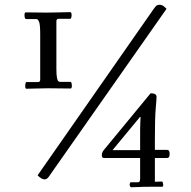

<svg xmlns="http://www.w3.org/2000/svg" viewBox="-20 -721 803 807"><path d="M194 9Q187 20 181 26.5Q175 33 167 33Q155 33 138 16L625 -682Q633 -694 638 -697.5Q643 -701 650 -701Q662 -701 671 -692.5Q680 -684 680 -684ZM217 -432Q217 -405 219.5 -393.5Q222 -382 225.5 -379.5Q229 -377 232 -377H276Q279 -377 280.5 -372Q282 -367 282 -361Q282 -349 277 -349Q249 -349 227.5 -349.5Q206 -350 183 -350Q152 -350 131.5 -349Q111 -348 91 -348Q86 -348 86 -360Q86 -366 87.5 -371Q89 -376 90 -376H140Q149 -376 149 -387V-577Q149 -619 144 -630Q139 -641 133 -641H90Q86 -641 84.5 -646Q83 -651 83 -657Q83 -669 88 -669Q117 -669 135 -668.5Q153 -668 176 -668Q207 -668 231 -669Q255 -670 275 -670Q281 -670 281 -657Q281 -652 279.5 -647Q278 -642 276 -642H226Q217 -642 217 -631ZM569 -57H416Q408 -57 408 -69Q408 -74 410 -79.5Q412 -85 416 -90L613 -329Q638 -329 638 -314Q638 -304 634.5 -265Q631 -226 631 -134V-91H683Q693 -91 693 -74Q693 -57 683 -57H631V43L660 42Q663 42 664.5 47Q666 52 666 55Q666 64 662 64H607Q578 64 564.5 65Q551 66 531 66Q529 66 527 62.5Q525 59 525 55Q525 52 526.5 48.5Q528 45 529 45H558Q566 45 567.5 40Q569 35 569 28ZM453 -90H569V-180Q569 -198 570 -213.5Q571 -229 571 -229H568Z"/></svg>

Font: Sedan SC
Style: Regular
Weight: 400
Designer: Sebastian Salazar
Foundry: Sebastian Salazar
Version: Version 1.100; ttfautohint (v1.8.4.7-5d5b)